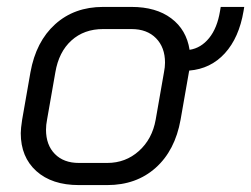

<svg xmlns="http://www.w3.org/2000/svg" viewBox="-20 -527 726 555"><path d="M686 -507 684 -495Q671 -418 630 -373Q589 -328 527 -323L526 -318L502 -181Q486 -92 430 -42Q374 8 290 8H208Q130 8 85 -32.5Q40 -73 40 -142Q40 -155 44 -181L68 -318Q84 -407 139.5 -457Q195 -507 278 -507H360Q431 -507 475 -474Q519 -441 528 -383Q561 -388 584.5 -417Q608 -446 616 -495L618 -507ZM457 -346Q457 -390 431 -416.5Q405 -443 360 -443H278Q223 -443 186.5 -410Q150 -377 140 -318L116 -181Q113 -166 113 -152Q113 -108 138.5 -82Q164 -56 208 -56H290Q343 -56 381.5 -90.5Q420 -125 430 -181L454 -318Q457 -333 457 -346Z"/></svg>

Font: Bai Jamjuree
Style: Italic
Weight: 400
Italic angle: -10°
Version: Version 1.000; ttfautohint (v1.6)